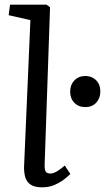

<svg xmlns="http://www.w3.org/2000/svg" viewBox="-20 -787 452 821"><path d="M110 -701 17 -722 23 -767H179L194 -756L171 -87Q170 -65 174.5 -55Q179 -45 196 -45Q207 -45 222 -53.5Q237 -62 257 -79L281 -43Q271 -33 253.5 -19.5Q236 -6 212.5 4Q189 14 160 14Q128 14 111 2.5Q94 -9 88 -29.5Q82 -50 83 -77ZM280 -395Q280 -424 298 -443Q316 -462 345 -462Q364 -462 378.5 -453.5Q393 -445 401 -430.5Q409 -416 409 -396Q409 -367 391.5 -348Q374 -329 345 -329Q316 -329 298 -347.5Q280 -366 280 -395Z"/></svg>

Font: Literata 18pt
Style: Italic
Weight: 400
Italic angle: -2°
Designer: Latin by Veronika Burian and Jose Scaglione. Greek by Irene Vlachou. Cyrillic by Vera Evstafieva
Foundry: TypeTogether
Version: Version 3.103;gftools[0.9.29]